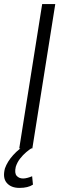

<svg xmlns="http://www.w3.org/2000/svg" viewBox="-33 -725 318 938"><path d="M61 0 173 -705H237L125 0ZM62 193Q21 193 0 168.5Q-21 144 -9 98Q3 64 31.5 32.5Q60 1 104 -26L120 0Q111 5 95 18.5Q79 32 65 50Q51 68 44 90Q37 121 48.5 134Q60 147 80 147Q89 147 100.5 144Q112 141 124 136L128 177Q116 185 99.5 189Q83 193 62 193Z"/></svg>

Font: Nunito Sans 7pt Condensed Light
Style: Italic
Weight: 300
Width: 3
Italic angle: -9°
Designer: Vernon Adams
Foundry: Vernon Adams
Version: Version 3.101;gftools[0.9.27]